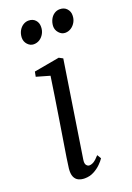

<svg xmlns="http://www.w3.org/2000/svg" viewBox="-146 -803 597 868"><g transform="rotate(-20 152.5 -369.0)"><path d="M105.5 10Q88.5 10 75.5 3.8Q62.5 -2.5 56.2 -17.2Q50 -32 52.5 -56.5Q54 -72 59.5 -106.5Q65 -141 72.5 -187.5Q80 -234 88.2 -285.5Q96.5 -337 104.2 -387.2Q112 -437.5 118 -479L53.5 -497.5L58 -521L180.5 -543L199 -533L127.5 -72.5Q124.5 -53.5 130.8 -45.8Q137 -38 144.5 -38Q155 -38 166 -44.5Q177 -51 193.5 -69.5L205 -50.5Q198.5 -40 184.2 -25.8Q170 -11.5 150 -0.8Q130 10 105.5 10ZM96 -638.5Q79.5 -638.5 66.8 -652.2Q54 -666 54.5 -686Q55.5 -704.5 63.2 -718.2Q71 -732 83.2 -739.8Q95.5 -747.5 109 -747.5Q130 -747.5 142 -734.2Q154 -721 153.5 -701.5Q153.5 -684 145.5 -669.5Q137.5 -655 124.8 -646.8Q112 -638.5 96 -638.5ZM247.5 -638.5Q230.5 -638.5 217.8 -652.8Q205 -667 205.5 -686Q206.5 -703.5 213.8 -717.5Q221 -731.5 233 -739.5Q245 -747.5 259.5 -747.5Q281 -747.5 293.2 -733.8Q305.5 -720 305 -702Q305 -684 297 -669.8Q289 -655.5 276 -647Q263 -638.5 247.5 -638.5Z"/></g></svg>

Font: Merriweather 72pt Light
Style: Italic
Weight: 300
Italic angle: -7.8°
Version: Version 2.101